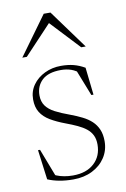

<svg xmlns="http://www.w3.org/2000/svg" viewBox="-81 -739 524 799"><g transform="rotate(-10 181.0 -340.0)"><path d="M194 -464.5Q224 -464.5 247.2 -458.5Q270.5 -452.5 294 -439L307 -323H298L252 -440L275.5 -415.5Q253.5 -434 233.8 -440.8Q214 -447.5 191 -447.5Q137.5 -447.5 111.2 -422.8Q85 -398 85 -359Q85 -332.5 98 -314.5Q111 -296.5 136 -283.5Q161 -270.5 197 -257.5Q224 -247.5 246.5 -236.2Q269 -225 285 -210Q301 -195 310 -174.2Q319 -153.5 319 -124.5Q319 -86 299 -55.5Q279 -25 244 -7.5Q209 10 164 10Q132 10 105 5Q78 0 56 -9.5L39.5 -135.5H48L96 -10.5L72 -32Q82.5 -24.5 96.5 -18.8Q110.5 -13 127.8 -9.8Q145 -6.5 165 -6.5Q222 -6.5 254.8 -36.8Q287.5 -67 287.5 -116Q287.5 -139 279.5 -155.2Q271.5 -171.5 256.5 -183.5Q241.5 -195.5 220 -205.5Q198.5 -215.5 171.5 -225.5Q135.5 -239 109.5 -254.5Q83.5 -270 69.8 -292Q56 -314 56 -347Q56 -381 74.8 -407.5Q93.5 -434 125 -449.2Q156.5 -464.5 194 -464.5ZM42 -526 161.5 -690.5H190L310 -526H291L164.5 -661H188L61 -526Z"/></g></svg>

Font: Newsreader 36pt ExtraLight
Style: Regular
Weight: 250
Designer: Hugues Gentile
Foundry: Production Type
Version: Version 1.003